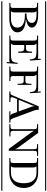

<svg xmlns="http://www.w3.org/2000/svg" viewBox="1110 -1867 748 3026"><g transform="rotate(90 1484.0 -354.0)"><path d="M-8.8 -708H523.9V-690.9H-8.8ZM-8.8 -17.1H523.9V0H-8.8ZM166 -205.1Q166 -171.9 148.9 -154.8V-152.8H257.8Q330.6 -152.8 368.2 -178.2Q405.8 -203.6 405.8 -252.9Q405.8 -311 356.7 -341.6Q307.6 -372.1 213.9 -372.1H184.1V-397.9H196.8Q260.7 -397.9 296.4 -420.9Q332 -443.8 332 -481Q332 -555.2 201.2 -555.2H148.9V-553.2Q166 -536.1 166 -502.9ZM280.8 -387.2Q481 -373 481 -252.9Q481 -195.8 420.9 -161.4Q360.8 -127 262.2 -127H17.1V-144H43.9Q79.1 -144 87.6 -152.8Q96.2 -161.6 96.2 -196.8V-511.2Q96.2 -546.4 87.6 -555.2Q79.1 -564 43.9 -564H17.1V-581.1H205.1Q296.4 -581.1 351.1 -554.4Q405.8 -527.8 405.8 -482.9Q405.8 -414.1 280.8 -391.1Z M531.7 -581.1H872.6Q884.8 -581.1 888.9 -579.8Q893.1 -578.6 898.4 -573.2H899.4L896.5 -621.1L913.6 -622.1L925.8 -450.2H907.7Q905.8 -479 900.4 -497.6Q895 -516.1 886.5 -527.8Q877.9 -539.6 861.6 -545.4Q845.2 -551.3 826.4 -553.2Q807.6 -555.2 776.9 -555.2H658.7V-553.2Q680.7 -531.2 680.7 -502.9V-389.2H723.6Q748.5 -389.2 760.5 -395Q772.5 -400.9 778.6 -421.4Q784.7 -441.9 784.7 -484.9H802.7V-267.1H784.7Q784.7 -310.1 778.6 -330.6Q772.5 -351.1 760.5 -356.9Q748.5 -362.8 723.6 -362.8H680.7V-205.1Q680.7 -176.8 658.7 -154.8V-152.8H829.6Q860.4 -152.8 879.2 -154.8Q897.9 -156.7 914.3 -162.6Q930.7 -168.5 939.2 -180.2Q947.8 -191.9 953.1 -210.4Q958.5 -229 960.4 -257.8H977.5L966.8 -85.9L948.7 -86.9L951.7 -134.8H950.7Q945.8 -129.9 940.9 -128.4Q936 -127 923.8 -127H531.7V-144H558.6Q593.8 -144 602.3 -152.8Q610.8 -161.6 610.8 -196.8V-511.2Q610.8 -546.4 602.3 -555.2Q593.8 -564 558.6 -564H531.7ZM505.9 -708H1012.7V-690.9H505.9ZM505.9 -17.1H1012.7V0H505.9Z M994.6 -708H1475.6V-690.9H994.6ZM994.6 -17.1H1475.6V0H994.6ZM1020.5 -581.1H1388.2Q1400.4 -581.1 1405 -579.6Q1409.7 -578.1 1414.6 -573.2H1415.5L1411.6 -621.1L1429.2 -622.1L1440.4 -450.2H1423.3Q1420.9 -485.8 1414.1 -506.3Q1407.2 -526.9 1390.1 -537.8Q1373 -548.8 1351.6 -552Q1330.1 -555.2 1291.5 -555.2H1147.5V-553.2Q1169.4 -531.2 1169.4 -502.9V-379.9H1238.3Q1252.9 -379.9 1261.5 -381.8Q1270 -383.8 1276.6 -388.7Q1283.2 -393.6 1286.1 -405.3Q1289.1 -417 1290.3 -432.9Q1291.5 -448.7 1291.5 -476.1H1308.6V-257.8H1291.5Q1291.5 -285.2 1290.3 -301Q1289.1 -316.9 1286.1 -328.6Q1283.2 -340.3 1276.6 -345.2Q1270 -350.1 1261.5 -352.1Q1252.9 -354 1238.3 -354H1169.4V-196.8Q1169.4 -161.6 1178.5 -152.8Q1187.5 -144 1222.7 -144H1248.5V-127H1020.5V-144H1047.4Q1082.5 -144 1091.1 -152.8Q1099.6 -161.6 1099.6 -196.8V-511.2Q1099.6 -546.4 1091.1 -555.2Q1082.5 -564 1047.4 -564H1020.5Z M1396.5 -708H1921.4V-690.9H1396.5ZM1396.5 -17.1H1921.4V0H1396.5ZM1414.1 -127V-144H1425.3Q1450.2 -144 1458 -151.1Q1465.8 -158.2 1480 -191.4Q1481.4 -194.8 1482.4 -196.8L1646.5 -589.8H1701.2V-577.1Q1701.2 -552.7 1711.4 -521L1831.1 -196.8Q1839.8 -175.8 1843 -168.2Q1846.2 -160.6 1853 -153.3Q1859.9 -146 1866.9 -145Q1874 -144 1888.2 -144H1903.3V-127H1724.1V-144H1792.5V-146Q1771.5 -153.3 1761.2 -183.1L1737.3 -249H1532.2L1510.3 -195.8Q1502.4 -174.8 1502.4 -166Q1502.4 -153.3 1513.9 -148.7Q1525.4 -144 1552.2 -144H1580.1V-127ZM1727.1 -274.9 1653.3 -477.1Q1648.4 -490.7 1646.2 -504.2Q1644 -517.6 1645.5 -520V-521H1638.2V-520Q1642.1 -514.2 1627.4 -476.1L1543.5 -274.9Z M1902.3 -708H2453.1V-690.9H1902.3ZM1902.3 -17.1H2453.1V0H1902.3ZM1928.2 -581.1H2065.9L2300.3 -261.2Q2316.9 -239.7 2316.9 -225.1H2324.2Q2322.3 -244.6 2322.3 -267.1V-511.2Q2322.3 -546.4 2313.2 -555.2Q2304.2 -564 2269 -564H2243.2V-581.1H2427.2V-564H2401.4Q2366.2 -564 2357.2 -555.2Q2348.1 -546.4 2348.1 -511.2V-118.2H2318.4L2057.1 -474.1Q2051.3 -481.9 2046.6 -490.7Q2042 -499.5 2040 -504.9Q2038.1 -510.3 2038.1 -512.2H2032.2Q2033.2 -501 2033.2 -470.2V-196.8Q2033.2 -161.6 2042 -152.8Q2050.8 -144 2085.9 -144H2121.1V-127H1928.2V-144H1955.1Q1990.2 -144 1998.8 -152.8Q2007.3 -161.6 2007.3 -196.8V-511.2Q2007.3 -546.4 1998.8 -555.2Q1990.2 -564 1955.1 -564H1928.2Z M2435.1 -708H2977.1V-690.9H2435.1ZM2435.1 -17.1H2977.1V0H2435.1ZM2592.8 -152.8H2692.9Q2773.9 -152.8 2816.4 -204.3Q2858.9 -255.9 2858.9 -354Q2858.9 -452.1 2816.4 -503.7Q2773.9 -555.2 2692.9 -555.2H2592.8V-553.2Q2609.9 -536.1 2609.9 -506.8V-201.2Q2609.9 -171.9 2592.8 -154.8ZM2487.8 -564H2460.9V-581.1H2696.8Q2803.2 -581.1 2868.7 -518.6Q2934.1 -456.1 2934.1 -354Q2934.1 -252 2868.7 -189.5Q2803.2 -127 2696.8 -127H2460.9V-144H2487.8Q2522.9 -144 2531.5 -152.8Q2540 -161.6 2540 -196.8V-511.2Q2540 -546.4 2531.5 -555.2Q2522.9 -564 2487.8 -564Z"/></g></svg>

Font: FoglihtenFr02
Style: Regular
Weight: 500
Version: Version 0.68